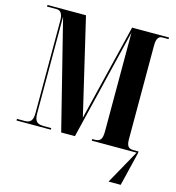

<svg xmlns="http://www.w3.org/2000/svg" viewBox="-131 -825 1052 1146"><g transform="rotate(15 395.5 -252.0)"><path d="M771 0V-10H739C708 -10 697 -25 697 -67V-647C697 -689 712 -704 731 -704H771V-714H543L398 -119L258 -714H20V-704H80C101 -704 118 -689 118 -643V-71C118 -24 101 -10 68 -10H20V0H232V-10H190C149 -10 128 -17 128 -76V-671L296 0H381L547 -685V-77C547 -25 536 -10 499 -10H485V0H762L645 210H720Z"/></g></svg>

Font: Noto Serif Display Condensed Extra
Style: Regular
Weight: 800
Width: 3
Designer: Monotype Design Team
Foundry: Monotype Imaging Inc.
Version: Version 1.900